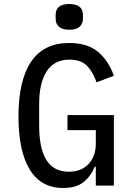

<svg xmlns="http://www.w3.org/2000/svg" viewBox="-20 -924 680 956"><path d="M457 -94H452Q432 -46 395.5 -17Q359 12 294 12Q184 12 128 -80Q72 -172 72 -344Q72 -524 135 -617Q198 -710 324 -710Q416 -710 468.5 -665.5Q521 -621 547 -547L461 -514Q441 -569 411.5 -598Q382 -627 326 -627Q250 -627 212.5 -569Q175 -511 175 -407V-298Q175 -69 322 -69Q385 -69 421 -107.5Q457 -146 457 -208V-276H316V-351H547V0H457ZM257 -831V-849Q257 -904 325 -904Q393 -904 393 -849V-831Q393 -806 376.5 -791Q360 -776 325 -776Q290 -776 273.5 -791Q257 -806 257 -831Z"/></svg>

Font: Writer
Style: Regular
Weight: 400
Monospace: yes
Designer: Mike Abbink, Paul van der Laan, Pieter van Rosmalen
Foundry: Bold Monday
Version: Version 2.001 2020